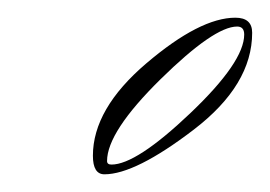

<svg xmlns="http://www.w3.org/2000/svg" viewBox="-20 -494 305 217"><path d="M256 -455Q256 -464 248 -464Q222 -464 161.5 -404.5Q101 -345 101 -312Q101 -308 106 -308Q134 -308 195 -366Q256 -424 256 -455ZM85 -318Q85 -371 145.5 -422.5Q206 -474 246 -474Q265 -474 265 -457Q265 -398 199 -347.5Q133 -297 98 -297Q85 -297 85 -318Z"/></svg>

Font: Herr Von Muellerhoff
Style: Regular
Weight: 400
Designer: Alejandro Paul
Foundry: Alejandro Paul
Version: Version 1.000